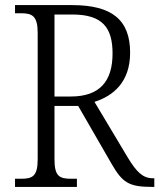

<svg xmlns="http://www.w3.org/2000/svg" viewBox="-20 -734 626 754"><path d="M39 0H282V-32H260C214 -32 194 -41 194 -108V-318H287L418 -91C460 -18 485 0 576 0H586V-34H580C541 -34 516 -59 482 -115L351 -334C424 -357 491 -411 491 -527C491 -655 421 -714 263 -714H39V-682H62C106 -682 128 -672 128 -605V-108C128 -41 107 -32 62 -32H39ZM258 -355H194V-677H264C382 -677 422 -626 422 -524C422 -414 371 -355 258 -355Z"/></svg>

Font: Noto Serif Myanmar SemiCondensed Light
Style: Regular
Weight: 300
Width: 4
Designer: Ben Mitchell and the Monotype Design Team
Foundry: Monotype Imaging Inc.
Version: Version 2.106